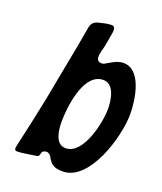

<svg xmlns="http://www.w3.org/2000/svg" viewBox="-134 -803 760 899"><g transform="rotate(20 245.5 -353.5)"><path d="M53 -7C76 -7 117 -15 141 -18C152 -19 156 -20 159 -31C160 -32 160 -32 160 -33V-35C161 -36 161 -36 161 -37C161 -48 175 -53 183 -53C194 -53 201 -46 206 -39C210 -34 212 -26 219 -19C228 -6 242 8 285 8C417 8 491 -236 491 -352C491 -430 468 -567 381 -567C358 -567 340 -558 324 -549C316 -545 310 -540 303 -537C296 -532 290 -530 283 -530C260 -530 259 -547 259 -558C259 -565 260 -571 262 -577C263 -582 263 -588 266 -593C273 -621 277 -649 282 -678C283 -682 284 -687 284 -694C284 -708 278 -715 267 -715C256 -715 249 -713 238 -712L208 -705C185 -701 172 -688 168 -667L151 -571C132 -475 115 -378 96 -281C79 -198 61 -115 42 -32C41 -25 40 -21 40 -19C40 -11 44 -7 53 -7ZM260 -99C208 -99 201 -169 201 -209C201 -281 220 -460 319 -460C374 -460 385 -382 385 -340C385 -272 349 -99 260 -99Z"/></g></svg>

Font: Bangerz
Style: Regular
Weight: 400
Designer: vernon adams
Foundry: Vernon Adams
Version: Version 2.10;December 28, 2023;FontCreator 13.0.0.2683 64-bi